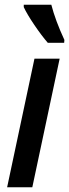

<svg xmlns="http://www.w3.org/2000/svg" viewBox="-20 -788 291 808"><path d="M125 -541H231L116 0H10ZM80 -758V-768H196Q213 -702 251 -620L250 -608H181Q155 -638 124.5 -683Q94 -728 80 -758Z"/></svg>

Font: Noto Sans UI NarrowMedium
Style: Italic
Weight: 500
Width: 4
Italic angle: -12°
Designer: Monotype Design Team
Foundry: Monotype Imaging Inc.
Version: Version 1.001